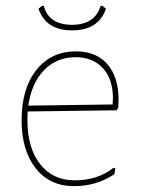

<svg xmlns="http://www.w3.org/2000/svg" viewBox="-20 -633 484 658"><path d="M331 -613 343 -603Q318 -529 227 -529Q137 -529 112 -603L124 -613H130Q147 -548 227 -548Q305 -548 325 -613ZM234 5Q151 5 102.5 -56Q54 -117 54 -221Q54 -329 104.5 -393Q155 -457 240 -457Q316 -457 354.5 -405Q393 -353 385 -262L379 -255L75 -251Q74 -242 74 -221Q74 -126 117.5 -70.5Q161 -15 236 -15Q315 -15 369 -58L375 -56L372 -36Q310 5 234 5ZM239 -437Q174 -437 131 -392.5Q88 -348 77 -271L366 -275L367 -296Q367 -362 332.5 -399.5Q298 -437 239 -437Z"/></svg>

Font: Alegreya Sans SC Thin
Style: Regular
Weight: 100
Designer: Juan Pablo del Peral
Foundry: Huerta Tipografica
Version: Version 2.007